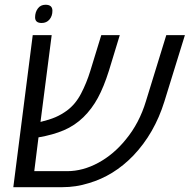

<svg xmlns="http://www.w3.org/2000/svg" viewBox="-20 -776 787 796"><path d="M35.2 0 115.7 -630.4H194.3L147.9 -270.5Q186 -279.8 210.2 -290.3Q234.4 -300.8 257.3 -317.4Q293 -343.8 315.9 -387.7Q338.9 -431.6 354.5 -482.4L399.9 -630.4H476.6L431.6 -482.9Q410.6 -416 385.7 -370.1Q360.8 -324.2 325.7 -290Q290 -255.4 244.9 -236.1Q199.7 -216.8 139.6 -206.5L122.1 -66.4H258.3Q323.7 -66.4 387.9 -101.3Q452.1 -136.2 502 -198.2Q557.6 -265.6 585 -356.4L669.4 -630.4H746.6L661.6 -355.5Q620.6 -223.1 532.7 -130.9Q451.7 -46.9 347.7 -16.6Q294.9 0 238.8 0ZM152.8 -680.7Q125.5 -680.7 125.5 -704.1Q125.5 -725.6 137 -741Q148.4 -756.3 168.9 -756.3Q197.3 -756.3 197.3 -731.4Q197.3 -709.5 185.1 -695.1Q172.9 -680.7 152.8 -680.7Z"/></svg>

Font: Open Sans
Style: Italic
Weight: 400
Italic angle: -12°
Designer: Monotype Design Team
Foundry: Monotype Imaging Inc.
Version: Version 3.000; ttfautohint (v1.8.4)